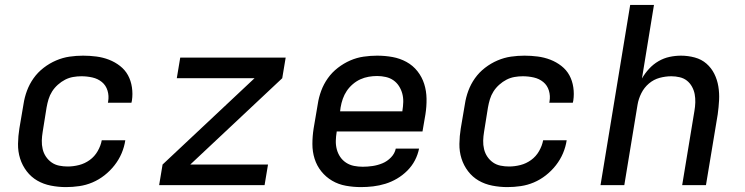

<svg xmlns="http://www.w3.org/2000/svg" viewBox="-20 -755 3040 783"><path d="M249 8Q218 8 187.5 2Q157 -4 132 -18.5Q107 -33 89 -56.5Q71 -80 62 -108.5Q53 -137 53.5 -168.5Q54 -200 59 -231L76 -331Q80 -358 90 -385Q100 -412 117 -436Q134 -460 158 -478.5Q182 -497 209 -508.5Q236 -520 263.5 -524Q291 -528 319 -528Q346 -528 373 -524.5Q400 -521 424.5 -511.5Q449 -502 469.5 -486Q490 -470 502 -448Q514 -426 518 -399Q522 -372 518 -345L516 -336H420L421 -341Q425 -364 418.5 -385.5Q412 -407 395.5 -420.5Q379 -434 357 -439Q335 -444 312 -444Q295 -444 278 -441Q261 -438 245.5 -430Q230 -422 216 -409.5Q202 -397 192.5 -382Q183 -367 178 -350.5Q173 -334 170 -317L154 -217Q151 -199 150.5 -181.5Q150 -164 154 -147Q158 -130 167.5 -116Q177 -102 190.5 -92.5Q204 -83 221 -79.5Q238 -76 256 -76Q279 -76 302.5 -82Q326 -88 346 -102.5Q366 -117 378.5 -139Q391 -161 395 -183H491Q487 -156 476 -130Q465 -104 447 -81Q429 -58 406 -40Q383 -22 357 -11Q331 0 303.5 4Q276 8 249 8Z M629 0 643 -84 1018 -436H701L715 -520H1145L1131 -436L756 -84H1073L1059 0Z M1452 8Q1421 8 1390.5 2.5Q1360 -3 1334.5 -18Q1309 -33 1290.5 -56Q1272 -79 1263 -107.5Q1254 -136 1254 -167.5Q1254 -199 1259 -231L1276 -331Q1280 -358 1290 -385Q1300 -412 1317 -436Q1334 -460 1358 -478.5Q1382 -497 1408.5 -508.5Q1435 -520 1463 -524Q1491 -528 1518 -528Q1550 -528 1580.5 -522.5Q1611 -517 1637.5 -502.5Q1664 -488 1682.5 -464.5Q1701 -441 1710 -412.5Q1719 -384 1719.5 -352.5Q1720 -321 1715 -289L1703 -219H1353V-217Q1350 -199 1349.5 -181Q1349 -163 1353.5 -146Q1358 -129 1367.5 -115Q1377 -101 1391.5 -91.5Q1406 -82 1423.5 -78.5Q1441 -75 1459 -75Q1479 -75 1499.5 -78Q1520 -81 1539.5 -89Q1559 -97 1574.5 -113Q1590 -129 1594 -149H1689Q1684 -124 1672 -101Q1660 -78 1641 -59Q1622 -40 1599 -26.5Q1576 -13 1551.5 -5.5Q1527 2 1502 5Q1477 8 1452 8ZM1367 -301H1621V-303Q1624 -321 1624.5 -339Q1625 -357 1620.5 -373.5Q1616 -390 1607 -404Q1598 -418 1584.5 -427.5Q1571 -437 1553.5 -441Q1536 -445 1518 -445Q1501 -445 1483.5 -442Q1466 -439 1449.5 -431.5Q1433 -424 1418.5 -411.5Q1404 -399 1394 -384Q1384 -369 1378 -352Q1372 -335 1369 -317Z M2049 8Q2018 8 1987.5 2Q1957 -4 1932 -18.5Q1907 -33 1889 -56.5Q1871 -80 1862 -108.5Q1853 -137 1853.5 -168.5Q1854 -200 1859 -231L1876 -331Q1880 -358 1890 -385Q1900 -412 1917 -436Q1934 -460 1958 -478.5Q1982 -497 2009 -508.5Q2036 -520 2063.5 -524Q2091 -528 2119 -528Q2146 -528 2173 -524.5Q2200 -521 2224.5 -511.5Q2249 -502 2269.5 -486Q2290 -470 2302 -448Q2314 -426 2318 -399Q2322 -372 2318 -345L2316 -336H2220L2221 -341Q2225 -364 2218.5 -385.5Q2212 -407 2195.5 -420.5Q2179 -434 2157 -439Q2135 -444 2112 -444Q2095 -444 2078 -441Q2061 -438 2045.5 -430Q2030 -422 2016 -409.5Q2002 -397 1992.5 -382Q1983 -367 1978 -350.5Q1973 -334 1970 -317L1954 -217Q1951 -199 1950.5 -181.5Q1950 -164 1954 -147Q1958 -130 1967.5 -116Q1977 -102 1990.5 -92.5Q2004 -83 2021 -79.5Q2038 -76 2056 -76Q2079 -76 2102.5 -82Q2126 -88 2146 -102.5Q2166 -117 2178.5 -139Q2191 -161 2195 -183H2291Q2287 -156 2276 -130Q2265 -104 2247 -81Q2229 -58 2206 -40Q2183 -22 2157 -11Q2131 0 2103.5 4Q2076 8 2049 8Z M2429 0 2550 -735H2647L2598 -435Q2610 -456 2627 -474.5Q2644 -493 2665.5 -505.5Q2687 -518 2710.5 -523Q2734 -528 2757 -528Q2786 -528 2813.5 -520.5Q2841 -513 2861 -495.5Q2881 -478 2893 -454Q2905 -430 2909.5 -402.5Q2914 -375 2912.5 -346.5Q2911 -318 2907 -289L2859 0H2762L2812 -303Q2815 -320 2815.5 -337.5Q2816 -355 2813 -371Q2810 -387 2802 -401.5Q2794 -416 2781.5 -426Q2769 -436 2752 -440Q2735 -444 2718 -444Q2694 -444 2670 -437.5Q2646 -431 2626.5 -414.5Q2607 -398 2595.5 -375Q2584 -352 2580 -328L2526 0Z"/></svg>

Font: Iosevka Md Ex Obl
Style: Regular
Weight: 500
Width: 7
Italic angle: -9°
Monospace: yes
Designer: Belleve Invis
Foundry: Belleve Invis
Version: Version 32.5.0; ttfautohint (v1.8.4)